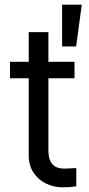

<svg xmlns="http://www.w3.org/2000/svg" viewBox="-20 -795 381 822"><path d="M299 -459.9H22.8V-530.4H299ZM187.2 -657.5V-152.6Q187.2 -120.5 196.8 -103.1Q206.5 -85.6 221.3 -79.4Q236.2 -73.2 256.9 -73.2Q269.3 -73.2 306.6 -75.3V2.8Q280.4 6.9 247.9 6.9Q211 6.9 178 -8.6Q145 -24.2 124 -55.2Q102.9 -86.3 102.9 -130.5V-657.5ZM245.9 -774.9H330.1L305.9 -596H245.9Z"/></svg>

Font: Pretendard Variable
Style: Regular
Weight: 400
Designer: Base glyphs from Inter by Rasmus Andersson; Hangul glyphs from Noto Sans CJK(Source Han Sans) by Jang Soo-young and Kang
Foundry: Kil Hyung-jin
Version: Version 1.100;FEAKit 1.0